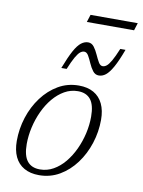

<svg xmlns="http://www.w3.org/2000/svg" viewBox="-91 -885 711 957"><g transform="rotate(10 264.0 -406.0)"><path d="M293 -464.5Q337.5 -464.5 368.2 -447Q399 -429.5 415 -396Q431 -362.5 431 -315.5Q431 -254 412.2 -196Q393.5 -138 359 -91.5Q324.5 -45 277.5 -17.5Q230.5 10 173.5 10Q129 10 98 -7.8Q67 -25.5 51.2 -59Q35.5 -92.5 35.5 -139.5Q35.5 -200.5 54.2 -258.8Q73 -317 107.5 -363.2Q142 -409.5 189 -437Q236 -464.5 293 -464.5ZM173 -19Q209.5 -19 241 -36.8Q272.5 -54.5 298 -85.2Q323.5 -116 341.8 -155.2Q360 -194.5 369.8 -237.2Q379.5 -280 379.5 -322Q379.5 -381 357.8 -408.5Q336 -436 293.5 -436Q257 -436 225.5 -418Q194 -400 168.5 -369.5Q143 -339 124.8 -299.8Q106.5 -260.5 96.8 -217.5Q87 -174.5 87 -132.5Q87 -74 108.8 -46.5Q130.5 -19 173 -19ZM490.5 -680Q469 -622 450.8 -589.5Q432.5 -557 416 -544Q399.5 -531 381 -531Q362.5 -531 350.5 -546.8Q338.5 -562.5 329.5 -583.2Q320.5 -604 311.5 -619.8Q302.5 -635.5 289.5 -635.5Q280 -635.5 270 -627.8Q260 -620 247.5 -598.5Q235 -577 218 -535.5H191Q213.5 -594 231.2 -626.2Q249 -658.5 266 -671.5Q283 -684.5 301 -684.5Q319 -684.5 331 -668.8Q343 -653 352.2 -632.2Q361.5 -611.5 370.5 -595.8Q379.5 -580 392 -580Q402 -580 412 -587.8Q422 -595.5 434.5 -617.2Q447 -639 464 -680ZM276.5 -783.5 288.5 -821.5H527.5L515.5 -783.5Z"/></g></svg>

Font: Newsreader Light
Style: Italic
Weight: 300
Italic angle: -17°
Designer: Hugues Gentile
Foundry: Production Type
Version: Version 1.003